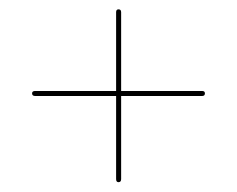

<svg xmlns="http://www.w3.org/2000/svg" viewBox="-20 -536 495 401"><path d="M47 -341Q47 -346 53.5 -346H402Q408 -346 408 -341Q408 -335.5 402 -335.5H53.5Q47 -335.5 47 -341ZM227.5 -155.5Q222.5 -155.5 222.5 -162V-510.5Q222.5 -516.5 227.5 -516.5Q233 -516.5 233 -510.5V-162Q233 -155.5 227.5 -155.5Z"/></svg>

Font: Fraunces 144pt S000 Black
Style: Regular
Weight: 900
Version: Version 1.000; ttfautohint (v1.8.3)